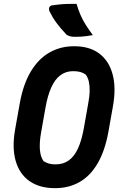

<svg xmlns="http://www.w3.org/2000/svg" viewBox="-20 -961 640 1001"><path d="M366 -720Q447 -720 497.5 -682Q548 -644 567 -574Q586 -504 569 -408L545 -273Q527 -174 488.5 -108.5Q450 -43 394 -11.5Q338 20 267 20Q186 20 133.5 -17Q81 -54 61.5 -123Q42 -192 59 -287L83 -422Q101 -522 140.5 -588Q180 -654 237.5 -687Q295 -720 366 -720ZM194 -269Q185 -218 188 -180.5Q191 -143 207 -121Q219 -113 234 -108.5Q249 -104 270 -104Q310 -104 339 -125Q368 -146 387 -188Q406 -230 417 -292L440 -422Q447 -458 447.5 -486Q448 -514 443 -536Q438 -558 427 -572Q415 -581 399.5 -585.5Q384 -590 361 -590Q323 -590 294.5 -568.5Q266 -547 247 -504.5Q228 -462 217 -399ZM379 -941Q388 -910 400 -882.5Q412 -855 428 -830Q444 -805 464 -778Q447 -775 433 -773Q419 -771 404 -770Q389 -769 370 -769Q355 -769 345 -772Q335 -775 327 -780Q309 -799 296.5 -814Q284 -829 274 -842.5Q264 -856 255 -871Q246 -886 237 -904Q234 -915 237 -922.5Q240 -930 250 -933Q273 -936 291.5 -938Q310 -940 331 -940.5Q352 -941 379 -941Z"/></svg>

Font: Rec Mono Semicasual
Style: Bold Italic
Weight: 700
Italic angle: -10°
Version: Version 1.085; ttfautohint (v1.8.4.7-5d5b)